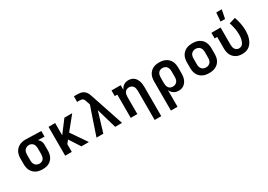

<svg xmlns="http://www.w3.org/2000/svg" viewBox="11 -1769 4178 2996"><g transform="rotate(-30 2100.0 -271.0)"><path d="M299 8Q270 8 240.5 3Q211 -2 185 -15Q159 -28 137.5 -49Q116 -70 103 -96Q90 -122 84.5 -151.5Q79 -181 79 -210V-310Q79 -338 84 -366Q89 -394 101 -419.5Q113 -445 132.5 -466Q152 -487 176.5 -500.5Q201 -514 228.5 -521Q256 -528 284 -528H300L576 -520V-419L459 -423Q472 -413 482.5 -400.5Q493 -388 500 -373Q507 -358 510 -342Q513 -326 513 -310V-210Q513 -181 508 -152.5Q503 -124 490.5 -97.5Q478 -71 457.5 -50Q437 -29 411.5 -15.5Q386 -2 357 3Q328 8 299 8ZM299 -93Q320 -93 340.5 -102Q361 -111 373 -128.5Q385 -146 389.5 -167.5Q394 -189 394 -210V-310Q394 -330 390 -350.5Q386 -371 375 -388Q364 -405 346 -415.5Q328 -426 307 -427H293Q272 -427 252.5 -417.5Q233 -408 220 -390.5Q207 -373 202.5 -352Q198 -331 198 -310V-210Q198 -188 203 -166.5Q208 -145 221.5 -127.5Q235 -110 256 -101.5Q277 -93 299 -93Z M706 0V-520H825V-299L992 -520H1133L940 -282L1133 0H998L871 -197L825 -140V0Z M1270 0 1384 -337 1440 -500 1417 -567Q1413 -581 1407.5 -594Q1402 -607 1392 -617Q1382 -627 1368 -630.5Q1354 -634 1339 -634H1287V-735H1339Q1366 -735 1393 -732Q1420 -729 1444 -717Q1468 -705 1486 -684.5Q1504 -664 1515 -640Q1519 -630 1522.5 -619.5Q1526 -609 1530 -599L1730 0H1607L1502 -361L1393 0Z M2194 215V-310Q2194 -331 2189.5 -352.5Q2185 -374 2173 -391.5Q2161 -409 2141 -418Q2121 -427 2100 -427Q2079 -427 2059 -418Q2039 -409 2027 -391.5Q2015 -374 2010.5 -352.5Q2006 -331 2006 -310V0H1887V-419H1841V-520H2006V-435Q2015 -455 2029 -473.5Q2043 -492 2062 -504.5Q2081 -517 2103.5 -522.5Q2126 -528 2148 -528Q2174 -528 2199 -520.5Q2224 -513 2244 -497Q2264 -481 2277.5 -458.5Q2291 -436 2299 -411.5Q2307 -387 2310 -361.5Q2313 -336 2313 -310V215Z M2487 215V-310Q2487 -339 2492 -367.5Q2497 -396 2509.5 -422.5Q2522 -449 2542.5 -470Q2563 -491 2588.5 -504.5Q2614 -518 2643 -523Q2672 -528 2701 -528Q2730 -528 2759.5 -523Q2789 -518 2815 -505Q2841 -492 2862.5 -471Q2884 -450 2897 -424Q2910 -398 2915.5 -368.5Q2921 -339 2921 -310V-210Q2921 -184 2918 -158Q2915 -132 2906.5 -107Q2898 -82 2883 -60Q2868 -38 2847.5 -22Q2827 -6 2801 1Q2775 8 2749 8Q2726 8 2703.5 2.5Q2681 -3 2662.5 -15.5Q2644 -28 2629.5 -46Q2615 -64 2606 -85V215ZM2701 -93Q2723 -93 2744 -101.5Q2765 -110 2778.5 -127Q2792 -144 2797 -166Q2802 -188 2802 -210V-310Q2802 -332 2797 -353.5Q2792 -375 2778.5 -392.5Q2765 -410 2744 -418.5Q2723 -427 2701 -427Q2680 -427 2659.5 -418Q2639 -409 2627 -391.5Q2615 -374 2610.5 -352.5Q2606 -331 2606 -310V-210Q2606 -189 2610.5 -167.5Q2615 -146 2627 -128.5Q2639 -111 2659 -102Q2679 -93 2701 -93Z M3300 8Q3271 8 3241.5 3Q3212 -2 3185.5 -15Q3159 -28 3137.5 -49Q3116 -70 3103 -96Q3090 -122 3084.5 -151.5Q3079 -181 3079 -210V-310Q3079 -339 3084.5 -368.5Q3090 -398 3103 -424Q3116 -450 3137.5 -471Q3159 -492 3185.5 -505Q3212 -518 3241.5 -523Q3271 -528 3300 -528Q3329 -528 3358.5 -523Q3388 -518 3414.5 -505Q3441 -492 3462.5 -471Q3484 -450 3497 -424Q3510 -398 3515.5 -368.5Q3521 -339 3521 -310V-210Q3521 -181 3515.5 -151.5Q3510 -122 3497 -96Q3484 -70 3462.5 -49Q3441 -28 3414.5 -15Q3388 -2 3358.5 3Q3329 8 3300 8ZM3300 -93Q3322 -93 3343 -101.5Q3364 -110 3378 -127Q3392 -144 3397 -166Q3402 -188 3402 -210V-310Q3402 -332 3397 -354Q3392 -376 3378 -393Q3364 -410 3343 -418.5Q3322 -427 3300 -427Q3278 -427 3257 -418.5Q3236 -410 3222 -393Q3208 -376 3203 -354Q3198 -332 3198 -310V-210Q3198 -188 3203 -166Q3208 -144 3222 -127Q3236 -110 3257 -101.5Q3278 -93 3300 -93Z M3896 8Q3868 8 3839.5 2.5Q3811 -3 3786 -17Q3761 -31 3741 -52Q3721 -73 3709 -99Q3697 -125 3692 -153Q3687 -181 3687 -210V-419H3641V-520H3806V-210Q3806 -189 3810 -168.5Q3814 -148 3825.5 -130.5Q3837 -113 3856 -103Q3875 -93 3896 -93Q3916 -93 3934.5 -102.5Q3953 -112 3964.5 -128Q3976 -144 3983 -163Q3990 -182 3994.5 -202Q3999 -222 4000.5 -242Q4002 -262 4002 -282Q4002 -339 3991 -395Q3980 -451 3962 -505L4074 -538Q4096 -477 4108.5 -412.5Q4121 -348 4121 -283Q4121 -248 4116.5 -213.5Q4112 -179 4101 -146Q4090 -113 4071.5 -83.5Q4053 -54 4026 -32Q3999 -10 3965 -1Q3931 8 3896 8ZM3852 -600 3865 -757H3964L3933 -600Z"/></g></svg>

Font: Iosevka Plex Etoile
Style: Bold
Weight: 700
Designer: Belleve Invis
Foundry: Belleve Invis
Version: Version 25.1.1; ttfautohint (v1.8.4)